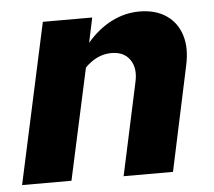

<svg xmlns="http://www.w3.org/2000/svg" viewBox="-43 -569 687 616"><g transform="rotate(-5 300.0 -261.0)"><path d="M4 0 116 -516H275L258 -436Q294 -478 337 -500Q380 -522 427 -522Q479 -522 513.5 -498.5Q548 -475 561 -433.5Q574 -392 562 -337L490 0H331L395 -297Q405 -341 386 -369Q367 -397 326 -397Q280 -397 241 -358L163 0Z"/></g></svg>

Font: Red Hat Mono
Style: Italic
Weight: 300
Italic angle: -12°
Monospace: yes
Designer: Pentagram, MCKL
Foundry: Pentagram, MCKL
Version: Version 1.023